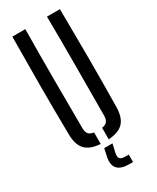

<svg xmlns="http://www.w3.org/2000/svg" viewBox="-247 -868 922 1129"><g transform="rotate(-30 214.0 -303.0)"><path d="M52.5 -137Q50 -304 50.2 -468.5Q50.5 -633 52.5 -800H140.5Q138.5 -633 138.8 -464.5Q139 -296 140 -129Q140 -102.5 150.5 -89Q161 -75.5 187 -71.5V6.5Q116 1.5 84.8 -32.2Q53.5 -66 52.5 -137ZM241.5 6.5V-71.5Q267 -75.5 277.2 -89.2Q287.5 -103 287.5 -129Q288 -296 288.8 -464.5Q289.5 -633 287.5 -800H375.5Q377.5 -633 377.8 -468.5Q378 -304 375.5 -137Q374.5 -66 343.2 -32.2Q312 1.5 241.5 6.5ZM298.5 193.5H272.5Q162 193.5 180.5 94L192.5 38H248.5L235.5 94Q230 120.5 239 131.8Q248 143 273.5 143H298.5Z"/></g></svg>

Font: Big Shoulders Stencil Text Medium
Style: Regular
Weight: 500
Designer: Patric King
Foundry: XO Type Co
Version: Version 1.000